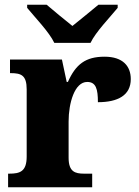

<svg xmlns="http://www.w3.org/2000/svg" viewBox="-20 -786 584 806"><path d="M208 -606H360C381 -651 443 -715 474 -753V-766H393C368 -745 314 -701 284 -677C254 -701 200 -745 176 -766H94V-753C125 -715 187 -651 208 -606ZM14 0H367V-57H333C295 -57 268 -65 268 -124V-276C268 -353 293 -442 346 -442C383 -442 391 -412 391 -357C475 -357 529 -386 529 -454C529 -508 496 -548 419 -548C339 -548 298 -516 265 -442H260L240 -536H22V-479H25C69 -479 92 -470 92 -411V-129C92 -66 64 -57 19 -57H14Z"/></svg>

Font: Noto Serif Malayalam ExtraBold
Style: Regular
Weight: 800
Designer: Indian type Foundry, Jelle Bosma, Monotype Design Team
Foundry: Monotype Imaging Inc.
Version: Version 2.104